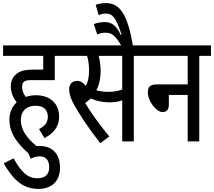

<svg xmlns="http://www.w3.org/2000/svg" viewBox="-20 -916 1387 1244"><path d="M211 -299C189 -299 167 -295 147 -288C132 -308 123 -331 123 -354C123 -365 126 -377 132 -383C141 -393 154 -397 181 -397H335V-554H411V-622H0V-554H260V-465H196C131 -465 102 -452 80 -431C61 -413 50 -388 50 -356C50 -313 69 -277 88 -253C59 -226 41 -188 41 -141C41 -53 90 11 163 76L179 112C198 103 215 97 237 97C269 97 299 114 299 168C299 216 270 239 222 239C160 239 118 200 68 110L4 142C58 237 121 308 227 308C318 308 369 255 369 170C369 86 323 30 238 30C231 30 224 30 217 31C148 -26 115 -79 115 -138C115 -196 151 -231 210 -231C265 -231 290 -203 290 -158C290 -116 261 -93 233 -80L268 -21C322 -50 363 -89 363 -162C363 -234 316 -299 211 -299Z M847 -554H923V-622H399V-554H544C553 -527 557 -493 557 -459C557 -413 549 -383 536 -359C520 -380 502 -392 481 -392C444 -392 428 -366 428 -338C428 -310 437 -277 463 -232C499 -170 551 -88 630 12L688 -32C634 -98 572 -179 532 -249C545 -257 557 -267 568 -278C599 -263 643 -253 687 -253C720 -253 746 -256 772 -266V0H847ZM678 -321C652 -321 627 -325 604 -331C620 -360 632 -404 632 -457C632 -490 627 -528 619 -554H772V-336C741 -325 714 -321 678 -321Z M769 -615H842C807 -825 756 -896 666 -896C643 -896 623 -892 600 -885L619 -818C635 -825 651 -828 669 -828C712 -827 734 -795 768 -690L763 -689C735 -749 705 -773 658 -773C637 -773 611 -769 588 -760L610 -693C627 -701 647 -704 663 -704C703 -704 727 -688 769 -615Z M911 -622V-554H1196V-369H993C949 -369 938 -349 938 -316C938 -261 993 -190 1032 -190C1062 -190 1074 -207 1074 -240V-301H1196V0H1271V-554H1347V-622Z"/></svg>

Font: Noto Sans ExtraCondensed
Style: Italic
Weight: 400
Width: 2
Italic angle: -12°
Designer: Monotype Design Team
Foundry: Monotype Imaging Inc.
Version: Version 2.013